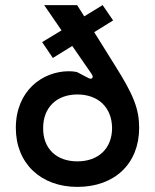

<svg xmlns="http://www.w3.org/2000/svg" viewBox="-20 -720 607 752"><path d="M187 -493 263 -540 339 -430C348 -417 341 -407 327 -414L281 -438C270 -440 260 -441 250 -441C147 -441 42 -365 42 -219C42 -80 140 12 283 12C430 12 525 -80 525 -219C525 -292 504 -347 432 -461L349 -594L423 -640L382 -700L310 -656L282 -700H153L221 -601L145 -555ZM283 -88C200 -88 148 -139 149 -219C149 -299 202 -350 283 -350C365 -350 418 -299 419 -219C419 -139 366 -88 283 -88Z"/></svg>

Font: Finlandica Medium
Style: Regular
Weight: 500
Designer: Niklas Ekholm, Juho Hiilivirta, Jaakko Suomalainen
Foundry: Helsinki Type Studio
Version: Version 2.000;Glyphs 3.2 (3202)